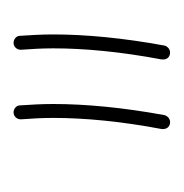

<svg xmlns="http://www.w3.org/2000/svg" viewBox="-14 -578 265 276"><g transform="rotate(-90 118.0 -440.5)"><path d="M180 -328C185 -328 189 -332 190 -336C201 -396 206 -450 206 -496C206 -513 205 -529 204 -544C204 -549 199 -553 194 -553C188 -553 184 -548 184 -543V-542C185 -528 186 -513 186 -496C186 -451 181 -398 170 -340V-338C170 -332 174 -328 180 -328ZM80 -328C85 -328 89 -332 90 -336C101 -396 106 -450 106 -496C106 -513 105 -529 104 -544C104 -549 99 -553 94 -553C88 -553 84 -548 84 -543V-542C85 -528 86 -513 86 -496C86 -451 81 -398 70 -340V-338C70 -332 74 -328 80 -328Z"/></g></svg>

Font: Mistral SingleLine Outline
Style: Regular
Weight: 300
Designer: François Chastanet, Élisa Garzelli, Anais Alves, Morgane Autin
Foundry: institut supérieur des arts et du design Toulouse / isdaT
Version: Version 1.000;Glyphs 3.3 (3337)